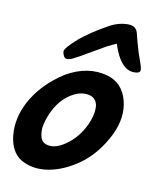

<svg xmlns="http://www.w3.org/2000/svg" viewBox="-104 -509 479 566"><g transform="rotate(10 135.5 -225.5)"><path d="M234.9 -458Q260.3 -458 265.1 -435.1Q270 -414.1 278.8 -384.8Q281.2 -376.5 285.6 -364.7Q290 -353 291 -349.1Q294.9 -337.4 294.9 -332Q294.9 -321.8 276.9 -321.8Q235.4 -321.8 211.9 -396Q210 -395 200.4 -390.9Q190.9 -386.7 183.3 -382.6Q175.8 -378.4 167 -373Q164.1 -371.6 133.8 -354Q108.4 -338.4 94.2 -332Q85.4 -326.2 74.2 -326.2Q68.4 -326.2 64.7 -333.5Q61 -340.8 61 -347.2Q62.5 -357.9 98.1 -389.2Q128.9 -414.6 175.8 -440.9Q204.6 -458 234.9 -458ZM-21 -176.8Q10.7 -236.8 76.2 -278.8Q140.1 -315.9 201.2 -298.8Q247.1 -285.2 260.5 -235.8Q273.9 -186.5 247.1 -130.9Q216.3 -69.3 168.9 -35.2Q123.5 -2.9 77.4 4.9Q31.2 12.7 -5.9 -8.8Q-37.6 -29.8 -42 -78.6Q-46.4 -127.4 -21 -176.8ZM53.2 -69.8Q79.6 -56.2 116.2 -81.5Q152.8 -106.9 171.9 -149.9Q177.2 -161.6 180.4 -174.1Q183.6 -186.5 183.6 -199Q183.6 -211.4 177.2 -220.7Q170.9 -230 158.2 -232.9Q128.9 -239.7 96.4 -216.1Q64 -192.4 46.9 -146Q42.5 -134.3 39.8 -120.8Q37.1 -107.4 39.8 -91.6Q42.5 -75.7 53.2 -69.8Z"/></g></svg>

Font: Florida Vibes
Style: Regular
Weight: 400
Italic angle: -30°
Designer: Turbologo.com
Foundry: Turbologo.com
Version: Version 1.000;hotconv 1.0.109;makeotfexe 2.5.65596